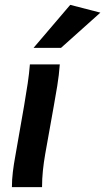

<svg xmlns="http://www.w3.org/2000/svg" viewBox="-20 -770 433 790"><path d="M29 0Q29 -31 33 -63.5Q37 -96 43 -128L79 -334Q88 -387 94 -427Q100 -467 103 -505H226Q223 -462 215.5 -416Q208 -370 201 -332L166 -136Q160 -102 156.5 -68Q153 -34 153 0ZM118 -573 269 -750 393 -718 231 -573Z"/></svg>

Font: Livvic SemiBold
Style: Italic
Weight: 600
Italic angle: -10°
Designer: Jacques Le Bailly, Baron von Fonthausen
Version: Version 1.001; ttfautohint (v1.8.2)